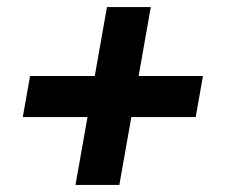

<svg xmlns="http://www.w3.org/2000/svg" viewBox="-20 -547 640 543"><path d="M227.5 -216H44.5L65 -332H248L282.5 -527H406.5L372 -332H554L533.5 -216H351.5L317.5 -24H193.5Z"/></svg>

Font: JuliaMono BoldItalic
Style: Regular
Weight: 700
Italic angle: -9°
Monospace: yes
Designer: cormullion
Foundry: corm
Version: Version 0.049; ttfautohint (v1.8.4)